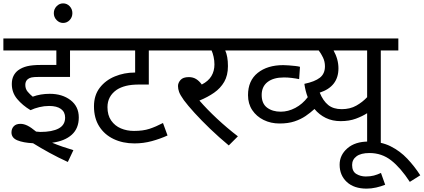

<svg xmlns="http://www.w3.org/2000/svg" viewBox="-20 -850 2511 1138"><path d="M271 -222Q242 -222 213 -215Q184 -208 161 -197Q114 -225 82 -263Q50 -301 50 -352Q50 -380 60 -400Q70 -420 87 -433Q110 -450 141 -457.5Q172 -465 221 -465H314V-551H0V-622H505V-551H395V-394H211Q180 -394 167 -391Q154 -388 145 -381Q130 -369 130 -347Q130 -323 144 -306.5Q158 -290 174 -277Q220 -294 275 -294Q349 -294 398 -256.5Q447 -219 447 -154Q447 -89 405.5 -51.5Q364 -14 289 -4Q318 8 349.5 19Q381 30 415 40L382 110Q325 84 273 55.5Q221 27 176 -1Q117 -4 82.5 -18.5Q48 -33 48 -65Q48 -87 61.5 -101.5Q75 -116 101 -116Q121 -116 142.5 -105.5Q164 -95 194 -70Q208 -68 219 -68Q289 -68 327.5 -88.5Q366 -109 366 -153Q366 -186 341.5 -204Q317 -222 271 -222Z M299 -772Q299 -796 315.5 -813Q332 -830 354 -830Q377 -830 393 -813Q409 -796 409 -772Q409 -748 393 -731Q377 -714 354 -714Q332 -714 315.5 -731Q299 -748 299 -772Z M1010 -551H862V-349H807Q759 -349 727 -341Q695 -333 672 -318Q617 -280 617 -215Q617 -167 639 -135.5Q661 -104 696.5 -89Q732 -74 774 -74Q828 -74 866 -86.5Q904 -99 946 -121L973 -47Q929 -27 879.5 -13.5Q830 0 777 0Q708 0 653.5 -26Q599 -52 568 -101Q537 -150 537 -220Q537 -285 571 -329.5Q605 -374 660.5 -397Q716 -420 779 -420H781V-551H491V-622H1010Z M1390 -42 1336 12Q1277 -37 1225 -87Q1173 -137 1133 -181Q1093 -225 1070 -256Q1048 -287 1041.5 -305Q1035 -323 1035 -340Q1035 -359 1050 -376Q1065 -393 1099 -393Q1124 -393 1142.5 -381.5Q1161 -370 1176 -349Q1215 -369 1233 -399Q1251 -429 1251 -468Q1251 -491 1246 -513.5Q1241 -536 1234 -551H995V-622H1419V-551H1315Q1331 -516 1331 -458Q1331 -403 1309 -365Q1287 -327 1249 -300.5Q1211 -274 1162 -254Q1207 -202 1266.5 -146.5Q1326 -91 1390 -42Z M1659 -464Q1672 -464 1691.5 -462.5Q1711 -461 1729.5 -459Q1748 -457 1758 -454L1753 -381Q1734 -385 1710 -388Q1686 -391 1663 -391Q1601 -391 1566 -364Q1531 -337 1531 -287Q1531 -236 1563 -212Q1595 -188 1644 -188Q1688 -188 1730.5 -210.5Q1773 -233 1804 -274Q1790 -310 1784 -353Q1846 -366 1876 -389.5Q1906 -413 1906 -457Q1906 -485 1894.5 -509Q1883 -533 1869 -551H1404V-622H2341V-551H2237V0H2156V-179Q2128 -161 2089 -146.5Q2050 -132 1999 -132Q1950 -132 1911 -151Q1872 -170 1844 -204Q1820 -182 1791.5 -162.5Q1763 -143 1725.5 -130.5Q1688 -118 1637 -118Q1585 -118 1542.5 -139Q1500 -160 1475 -197.5Q1450 -235 1450 -286Q1450 -372 1507.5 -418Q1565 -464 1659 -464ZM1875 -301Q1895 -252 1925.5 -227.5Q1956 -203 2005 -203Q2055 -203 2092 -224Q2129 -245 2156 -274V-551H1957Q1986 -499 1986 -445Q1986 -337 1875 -301Z M2263 245Q2238 255 2209.5 261.5Q2181 268 2153 268Q2078 268 2035.5 228.5Q1993 189 1993 126Q1993 69 2039 29Q2085 -11 2164 -11Q2239 -11 2295 17Q2351 45 2394 90.5Q2437 136 2471 189L2409 228Q2355 145 2299 101Q2243 57 2170 57Q2119 57 2093 76.5Q2067 96 2067 128Q2067 166 2092 181Q2117 196 2148 196Q2175 196 2196 190.5Q2217 185 2238 175Z"/></svg>

Font: Noto Sans
Style: Regular
Weight: 400
Designer: Monotype Design Team
Foundry: Monotype Imaging Inc.
Version: Version 2.007